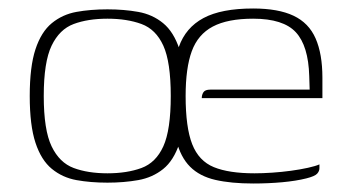

<svg xmlns="http://www.w3.org/2000/svg" viewBox="-20 -425 817 452"><path d="M233 5Q193 5 160 -1Q127 -7 102 -27.5Q77 -48 63.5 -89Q50 -130 50 -199Q50 -268 63.5 -309Q77 -350 102 -370.5Q127 -391 160 -397Q193 -403 233 -403Q272 -403 305.5 -397Q339 -391 364 -370.5Q389 -350 402.5 -309Q416 -268 416 -199Q416 -129 402.5 -88Q389 -47 364 -27Q339 -7 305.5 -1Q272 5 233 5ZM233 -17Q279 -17 313 -29.5Q347 -42 364.5 -80.5Q382 -119 382 -199Q382 -279 364.5 -317.5Q347 -356 313 -368.5Q279 -381 233 -381Q187 -381 153.5 -368.5Q120 -356 101.5 -317.5Q83 -279 83 -199Q83 -119 101.5 -80.5Q120 -42 153.5 -29.5Q187 -17 233 -17ZM576 7Q524 7 487 -1.5Q450 -10 427.5 -32.5Q405 -55 395 -95Q385 -135 385 -199Q385 -269 401 -314.5Q417 -360 459 -382.5Q501 -405 576 -405Q635 -405 671 -388Q707 -371 723 -334.5Q739 -298 739 -242V-194H455Q455 -202 459 -208Q463 -214 475 -214H709L708 -246Q706 -317 676.5 -349Q647 -381 576 -381Q516 -381 481 -362.5Q446 -344 431.5 -304.5Q417 -265 417 -199Q417 -125 432.5 -85.5Q448 -46 483.5 -31.5Q519 -17 579 -17Q598 -17 620.5 -18.5Q643 -20 665 -23Q687 -26 705 -30Q723 -34 732 -38V-29Q732 -22 726.5 -16Q721 -10 701 -5Q677 1 644.5 4Q612 7 576 7Z"/></svg>

Font: Genos ExtraLight
Style: Regular
Weight: 250
Designer: Robert E. Leuschke
Foundry: Robert E. Leuschke
Version: Version 1.010